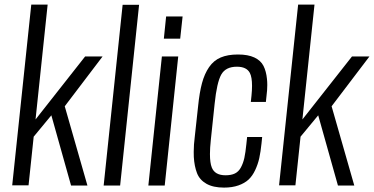

<svg xmlns="http://www.w3.org/2000/svg" viewBox="-20 -831 1675 860"><path d="M34.7 -1 120.1 -810.5H193.4L139.2 -295.9L361.3 -578.1H439.5L270 -355L371.6 0H298.3L210 -314.5L130.9 -218.8L107.9 -1Z M444.3 0 529.3 -809.6H603L518.1 0Z M644.5 0 705.1 -578.1H778.3L717.8 0ZM713.9 -657.7 724.1 -757.3H797.9L787.1 -657.7Z M983.4 9.3Q934.6 9.3 904.3 -8.1Q874 -25.4 862.3 -55.9Q850.6 -86.4 848.1 -127.9Q847.7 -139.2 847.7 -150.9Q847.7 -183.1 852.5 -219.2L867.2 -354Q873.5 -417 884.8 -458.7Q896 -500.5 916.5 -530.3Q937 -560.1 968.5 -573.5Q1000 -586.9 1045.9 -586.9Q1090.8 -586.9 1119.4 -573.5Q1147.9 -560.1 1160.2 -535.9Q1172.4 -511.7 1175.8 -477.5Q1177.2 -464.4 1177.2 -450.2Q1177.2 -427.2 1173.8 -401.9L1170.9 -374.5H1103.5L1106.4 -401.9Q1108.9 -426.8 1108.9 -446.3Q1108.9 -485.8 1099.1 -504.4Q1084.5 -532.2 1041 -532.2Q990.7 -532.2 970.9 -496.8Q951.2 -461.4 941.4 -366.2L924.3 -204.1Q920.4 -168 920.4 -141.1Q920.4 -101.1 928.7 -80.6Q942.4 -45.9 990.2 -45.9Q1015.6 -45.9 1032.2 -54Q1048.8 -62 1059.1 -81.1Q1069.3 -100.1 1074.5 -123.5Q1079.6 -147 1083.5 -185.5L1086.9 -217.3H1154.3L1151.4 -189Q1147.5 -150.9 1141.4 -123Q1135.3 -95.2 1123 -69.1Q1110.8 -43 1093.3 -26.6Q1075.7 -10.3 1047.9 -0.5Q1020 9.3 983.4 9.3Z M1230 -1 1315.4 -810.5H1388.7L1334.5 -295.9L1556.6 -578.1H1634.8L1465.3 -355L1566.9 0H1493.7L1405.3 -314.5L1326.2 -218.8L1303.2 -1Z"/></svg>

Font: Oswald
Style: Light
Weight: 300
Designer: Vernon Adams
Foundry: Vernon Adams
Version: 3.0; ttfautohint (v0.95.6-bc232) -l 8 -r 50 -G 200 -x 0 -w "